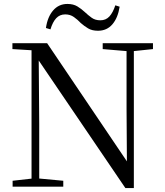

<svg xmlns="http://www.w3.org/2000/svg" viewBox="-20 -947 836 974"><path d="M213 -805Q221 -861 249.5 -894Q278 -927 322 -927Q352 -927 372.5 -914.5Q393 -902 410 -886Q427 -870 445 -857Q463 -844 489 -844Q517 -844 535 -863.5Q553 -883 565 -920L587 -913Q578 -856 550 -823.5Q522 -791 477 -791Q447 -791 427 -803Q407 -815 390 -830Q374 -847 355 -860.5Q336 -874 311 -874Q283 -874 265 -854.5Q247 -835 236 -798ZM44 0V-30L150 -42H172L301 -30V0ZM140 0V-705H176L179 -319V0ZM501 -698V-728H756V-698L651 -687H631ZM616 7 167 -654 165 -655 141 -692 43 -698V-728H219L641 -103L624 -97L622 -395V-728H659V7Z"/></svg>

Font: Noto Serif JP ExtraLight
Style: Regular
Weight: 400
Version: Version 2.003-H1;hotconv 1.1.1;makeotfexe 2.6.0